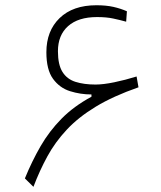

<svg xmlns="http://www.w3.org/2000/svg" viewBox="-20 -723 626 746"><path d="M109.9 2.9 76.7 -29.8Q104 -96.7 137.7 -155Q171.4 -213.4 219 -261.7Q266.6 -310.1 335.4 -347.2V-356Q292.5 -356 252.2 -368.7Q211.9 -381.3 186 -416.7Q160.2 -452.1 160.2 -520Q160.2 -603 211.7 -652.8Q263.2 -702.6 354.5 -702.6Q392.1 -702.6 420.4 -696.3Q448.7 -689.9 473.1 -679.2L470.2 -638.7Q445.8 -645.5 419.4 -651.1Q393.1 -656.7 356.9 -656.7Q284.2 -656.7 244.6 -621.6Q205.1 -586.4 205.1 -523.9Q205.1 -471.7 222.7 -443.6Q240.2 -415.5 273.2 -405Q306.2 -394.5 351.1 -394.5Q381.3 -394.5 423.8 -403.3Q466.3 -412.1 510.7 -425.8L518.1 -383.8Q419.9 -349.6 352.3 -308.6Q284.7 -267.6 239.5 -219.2Q194.3 -170.9 164.1 -115.5Q133.8 -60.1 109.9 2.9Z"/></svg>

Font: Cascadia Code ExtraLight
Style: Regular
Weight: 200
Monospace: yes
Designer: Aaron Bell
Foundry: Saja Typeworks
Version: Version 2407.024; ttfautohint (v1.8.4)